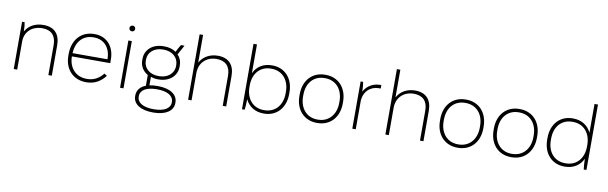

<svg xmlns="http://www.w3.org/2000/svg" viewBox="-54 -1299 6595 2081"><g transform="rotate(10 3243.5 -259.0)"><path d="M92 0H130V-308C130 -416 207 -489 321 -489H322C422 -489 473 -432 473 -331V0H511V-335C511 -458 447 -526 329 -526H326C237 -526 165 -486 129 -419C129 -464 125 -497 120 -520H92Z M887 5H893C977 5 1046 -33 1099 -102L1069 -122C1026 -67 968 -32 895 -32H888C769 -32 692 -116 689 -240V-244H1111V-283C1111 -428 1024 -525 892 -525H887C744 -525 650 -421 650 -264V-245C650 -96 745 5 887 5ZM690 -280C696 -407 770 -488 884 -488H891C1000 -488 1072 -408 1074 -288V-280Z M1282 -624C1299 -624 1313 -637 1313 -656C1313 -673 1299 -687 1282 -687C1263 -687 1250 -673 1250 -656C1250 -637 1263 -624 1282 -624ZM1262 0H1300V-520H1262Z M1447 -336C1447 -271 1480 -219 1534 -188V-70C1475 -48 1439 -5 1439 53V61C1439 148 1524 202 1656 202H1664C1796 202 1881 148 1881 60V53C1881 -35 1796 -89 1664 -89H1656C1623 -89 1595 -86 1571 -81V-174C1594 -166 1620 -161 1649 -161H1656C1774 -161 1858 -233 1858 -336V-350C1858 -396 1842 -435 1813 -464L1871 -570H1832C1813 -540 1801 -517 1787 -488C1753 -512 1708 -525 1656 -525H1649C1530 -525 1447 -453 1447 -350ZM1486 -349C1486 -431 1553 -489 1650 -489H1655C1751 -489 1819 -431 1819 -349V-337C1819 -255 1751 -197 1656 -197H1650C1553 -197 1486 -255 1486 -337ZM1478 54C1478 -14 1546 -53 1657 -53H1663C1773 -53 1842 -14 1842 54V60C1842 126 1774 166 1663 166H1657C1546 166 1478 126 1478 60Z M2011 0H2049V-302C2049 -412 2127 -489 2239 -489C2338 -489 2392 -434 2392 -331V0H2430V-335C2430 -458 2365 -526 2248 -526C2158 -526 2085 -483 2049 -415V-720H2011Z M2841 5H2847C2985 5 3079 -98 3079 -250V-270C3079 -422 2985 -525 2847 -525H2841C2749 -525 2677 -480 2642 -403V-720H2604V0H2633C2637 -23 2641 -68 2641 -113V-117C2677 -40 2749 5 2841 5ZM2837 -32C2719 -32 2642 -121 2642 -251V-269C2642 -400 2719 -488 2837 -488H2844C2962 -488 3040 -400 3040 -269V-251C3040 -120 2962 -32 2844 -32Z M3428 5H3434C3574 5 3669 -98 3669 -250V-270C3669 -422 3574 -525 3434 -525H3428C3287 -525 3192 -422 3192 -270V-250C3192 -98 3287 5 3428 5ZM3427 -32C3310 -32 3232 -121 3232 -251V-269C3232 -400 3309 -488 3427 -488H3434C3552 -488 3630 -400 3630 -269V-251C3630 -121 3551 -32 3434 -32Z M3818 0H3856V-303C3856 -414 3933 -482 4023 -482C4028 -482 4041 -482 4046 -482V-520H4031C3956 -520 3888 -479 3855 -415C3854 -455 3850 -496 3846 -520H3818Z M4182 0H4220V-302C4220 -412 4298 -489 4410 -489C4509 -489 4563 -434 4563 -331V0H4601V-335C4601 -458 4536 -526 4419 -526C4329 -526 4256 -483 4220 -415V-720H4182Z M4975 5H4981C5121 5 5216 -98 5216 -250V-270C5216 -422 5121 -525 4981 -525H4975C4834 -525 4739 -422 4739 -270V-250C4739 -98 4834 5 4975 5ZM4974 -32C4857 -32 4779 -121 4779 -251V-269C4779 -400 4856 -488 4974 -488H4981C5099 -488 5177 -400 5177 -269V-251C5177 -121 5098 -32 4981 -32Z M5565 5H5571C5711 5 5806 -98 5806 -250V-270C5806 -422 5711 -525 5571 -525H5565C5424 -525 5329 -422 5329 -270V-250C5329 -98 5424 5 5565 5ZM5564 -32C5447 -32 5369 -121 5369 -251V-269C5369 -400 5446 -488 5564 -488H5571C5689 -488 5767 -400 5767 -269V-251C5767 -121 5688 -32 5571 -32Z M6152 5H6157C6249 5 6321 -40 6357 -117V-113C6358 -72 6361 -26 6365 0H6395V-720H6357V-403C6321 -480 6249 -525 6157 -525H6152C6013 -525 5919 -422 5919 -270V-250C5919 -98 6013 5 6152 5ZM6154 -32C6036 -32 5959 -120 5959 -251V-269C5959 -400 6036 -488 6154 -488H6161C6279 -488 6357 -400 6357 -269V-251C6357 -121 6280 -32 6161 -32Z"/></g></svg>

Font: Fixel Text ExtraLight
Style: Regular
Weight: 200
Width: 4
Designer: AlfaBravo + MacPaw
Foundry: Kyrylo Tkachov, Marchela Mozhyna, Serhii Makarenko, Maria Weinstein, Zakhar Kryvoshyya
Version: Version 1.211